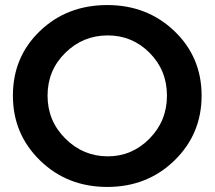

<svg xmlns="http://www.w3.org/2000/svg" viewBox="-20 -729 849 759"><path d="M404 -709Q562 -709 669.5 -606Q777 -503 777 -351Q777 -199 669.5 -94.5Q562 10 404 10Q246 10 138.5 -94.5Q31 -199 31 -351Q31 -504 138 -606.5Q245 -709 404 -709ZM406 -589Q308 -589 238 -520Q168 -451 168 -351Q168 -251 238.5 -181Q309 -111 406 -111Q502 -111 571 -181Q640 -251 640 -351Q640 -451 571.5 -520Q503 -589 406 -589Z"/></svg>

Font: Montserrat arm Medium
Style: Regular
Weight: 500
Designer: Julieta Ulanovsky
Foundry: Julieta Ulanovsky
Version: Version 6.000;PS 006.000;hotconv 1.0.88;makeotf.lib2.5.64775